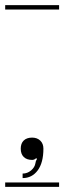

<svg xmlns="http://www.w3.org/2000/svg" viewBox="-29 -728 250 748"><path d="M-8.8 -708H201.2V-690.9H-8.8ZM-8.8 -17.1H201.2V0H-8.8ZM140.1 -148.9Q140.1 -94.2 117.9 -64.2Q95.7 -34.2 59.1 -34.2V-51.8Q77.6 -51.8 92 -64Q106.4 -76.2 108.9 -91.8Q109.9 -101.1 115.2 -108.9L111.8 -111.8Q105 -105 96.2 -105Q75.2 -105 63.5 -116.5Q51.8 -127.9 51.8 -148.9Q51.8 -169.4 63.5 -180.7Q75.2 -191.9 96.2 -191.9Q115.7 -191.9 127.9 -180.2Q140.1 -168.5 140.1 -148.9Z"/></svg>

Font: FoglihtenFr01
Style: Regular
Weight: 500
Version: Version 0.68